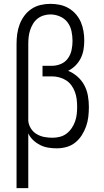

<svg xmlns="http://www.w3.org/2000/svg" viewBox="-20 -763 540 998"><path d="M66 215V-535Q66 -561 69.5 -586.5Q73 -612 82 -636Q91 -660 106.5 -681Q122 -702 143.5 -716.5Q165 -731 190.5 -737Q216 -743 242 -743Q267 -743 291 -738Q315 -733 336.5 -720.5Q358 -708 374.5 -689Q391 -670 400.5 -647.5Q410 -625 414 -600.5Q418 -576 418 -552Q418 -528 414 -504.5Q410 -481 399.5 -460Q389 -439 372 -422Q355 -405 334 -395Q361 -384 383 -364.5Q405 -345 418.5 -319.5Q432 -294 437 -265Q442 -236 442 -207Q442 -181 439 -155.5Q436 -130 427.5 -106Q419 -82 405 -60Q391 -38 371 -22Q351 -6 326 1Q301 8 275 8Q253 8 231 4.5Q209 1 189 -9Q169 -19 152.5 -34.5Q136 -50 127 -70V215ZM253 -47Q272 -47 291.5 -52Q311 -57 326.5 -69Q342 -81 353 -97.5Q364 -114 370.5 -132.5Q377 -151 379 -170.5Q381 -190 381 -209Q381 -229 378.5 -248Q376 -267 369.5 -285Q363 -303 351.5 -319Q340 -335 323.5 -345.5Q307 -356 288 -361Q269 -366 250 -366H201V-421H250Q274 -421 296.5 -430.5Q319 -440 333 -459.5Q347 -479 352 -503Q357 -527 357 -550Q357 -576 351.5 -601.5Q346 -627 331 -647Q316 -667 291.5 -677.5Q267 -688 242 -688Q224 -688 206.5 -682.5Q189 -677 175 -666Q161 -655 151.5 -639Q142 -623 136.5 -606Q131 -589 129 -571Q127 -553 127 -535V-135Q129 -114 140.5 -95.5Q152 -77 170.5 -66Q189 -55 210 -51Q231 -47 253 -47Z"/></svg>

Font: Iosevka Term Curly Light
Style: Regular
Weight: 300
Designer: Belleve Invis
Foundry: Belleve Invis
Version: Version 32.3.0